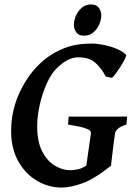

<svg xmlns="http://www.w3.org/2000/svg" viewBox="-20 -825 589 860"><path d="M549.3 -302.7 546.4 -267.1Q520 -259.3 508.3 -248.5Q496.6 -237.8 495.1 -227.1Q492.7 -209.5 488.8 -179.9Q484.9 -150.4 481.7 -122.8Q478.5 -95.2 477.1 -82.5Q402.8 -23.4 349.4 -4.2Q295.9 15.1 256.3 15.1Q196.8 15.1 145 -15.6Q93.3 -46.4 61.5 -103.3Q29.8 -160.2 29.8 -238.3Q29.8 -331.5 70.1 -415.8Q110.4 -500 175.3 -554.7Q216.8 -589.4 268.6 -609.6Q320.3 -629.9 391.1 -629.9Q414.1 -629.9 443.6 -624Q473.1 -618.2 500.5 -607.2Q527.8 -596.2 544.4 -580.1Q547.4 -577.6 540.5 -563.5Q533.7 -549.3 522.5 -531Q511.2 -512.7 499.5 -497.1Q487.8 -481.4 481.4 -476.1L453.1 -482.4Q435.5 -518.6 407.5 -543.5Q379.4 -568.4 330.6 -568.4Q285.2 -568.4 236.3 -521.5Q210.4 -497.1 190.2 -452.6Q169.9 -408.2 158.2 -356.4Q146.5 -304.7 146.5 -259.3Q146.5 -189.9 169.2 -146.5Q191.9 -103 226.1 -82.8Q260.3 -62.5 294.4 -62.5Q310.5 -62.5 329.8 -66.9Q349.1 -71.3 366.7 -83.5L387.2 -227.1Q388.2 -233.9 382.8 -240Q377.4 -246.1 355.7 -252.7Q334 -259.3 284.7 -267.1L287.6 -302.7ZM433.6 -755.9Q433.6 -736.3 424.3 -715.1Q415 -693.8 397.7 -679.4Q380.4 -665 356 -665Q333 -665 322 -679.9Q311 -694.8 311 -713.9Q311 -733.4 320.1 -754.4Q329.1 -775.4 346.4 -790.3Q363.8 -805.2 387.7 -805.2Q411.1 -805.2 422.4 -790.3Q433.6 -775.4 433.6 -755.9Z"/></svg>

Font: Gentium Plus
Style: Bold Italic
Weight: 700
Italic angle: -8°
Designer: Victor Gaultney, Annie Olsen, Iska Routamaa, Becca Hirsbrunner
Foundry: SIL International
Version: Version 6.101